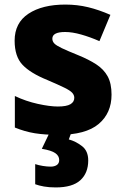

<svg xmlns="http://www.w3.org/2000/svg" viewBox="-20 -580 547 840"><path d="M468 -166Q468 -85 411.5 -37.5Q355 10 235 10Q176 10 132.5 3Q89 -4 45 -22V-160Q93 -137 145.5 -125.5Q198 -114 233 -114Q271 -114 288 -124Q305 -134 305 -152Q305 -164 296 -174Q287 -184 261.5 -196.5Q236 -209 187 -230Q113 -260 78.5 -296.5Q44 -333 44 -402Q44 -480 104.5 -520Q165 -560 266 -560Q318 -560 365.5 -548.5Q413 -537 463 -515L415 -400Q374 -418 335 -429Q296 -440 265 -440Q209 -440 209 -411Q209 -399 217.5 -390Q226 -381 250 -369.5Q274 -358 321 -339Q368 -320 401 -298.5Q434 -277 451 -246Q468 -215 468 -166ZM366 122Q366 177 331.5 208.5Q297 240 224 240Q195 240 172.5 236Q150 232 134 226V138Q149 143 167.5 146Q186 149 202 149Q218 149 228.5 142Q239 135 239 120Q239 102 222 90Q205 78 163 71L197 0H292L281 30Q311 38 338.5 59Q366 80 366 122Z"/></svg>

Font: Noto Sans Thaana ExtraBold
Style: Regular
Weight: 800
Designer: David Williams
Foundry: Google Inc.
Version: Version 3.001; ttfautohint (v1.8.4.7-5d5b)